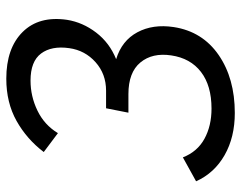

<svg xmlns="http://www.w3.org/2000/svg" viewBox="-98 -660 766 610"><g transform="rotate(-90 285.0 -355.0)"><path d="M231 8Q154 8 97 -24.5Q40 -57 14 -115L90 -157Q108 -111 149 -88.5Q190 -66 245 -66Q318 -66 361.5 -99.5Q405 -133 414 -194Q423 -254 391.5 -292Q360 -330 291 -330H232L246 -401H302Q355 -401 392.5 -434.5Q430 -468 437 -518Q445 -574 420 -607.5Q395 -641 334 -641Q284 -641 238.5 -619Q193 -597 167 -554L107 -599Q148 -653 206 -685.5Q264 -718 340 -718Q437 -718 488.5 -666Q540 -614 527 -525Q519 -475 486.5 -432.5Q454 -390 402 -369Q461 -351 487.5 -301.5Q514 -252 504 -186Q490 -95 415.5 -43.5Q341 8 231 8Z"/></g></svg>

Font: Raleway Medium
Style: Italic
Weight: 500
Italic angle: -12°
Designer: Matt McInerney, Pablo Impallari, Rodrigo Fuenzalida
Foundry: Matt McInerney, Pablo Impallari, Rodrigo Fuenzalida
Version: Version 4.026